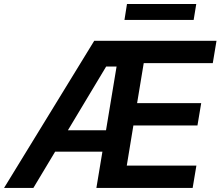

<svg xmlns="http://www.w3.org/2000/svg" viewBox="-41 -929 1090 949"><path d="M-21 0 424.7 -727.3H1029.1L1010.7 -616.8H669.4L636.7 -419.4H953.5L935 -308.9H618.3L585.6 -110.4H929.7L911.2 0H435.4L465.2 -179.3H231.5L123.9 0ZM294.7 -285.2H483L535.2 -600.1H483.7ZM586.6 -909.1H929L916.2 -830.6H574.2Z"/></svg>

Font: Inter P Semi Bold
Style: Italic
Weight: 600
Italic angle: 9.39999°
Designer: Rasmus Andersson
Foundry: rsms
Version: Version 3.018;git-588b23468